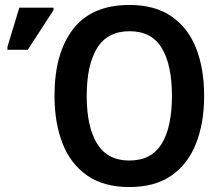

<svg xmlns="http://www.w3.org/2000/svg" viewBox="-20 -745 898 775"><path d="M804 -358Q804 -248 771 -165Q738 -82 671.5 -36Q605 10 502 10Q399 10 332 -36.5Q265 -83 232.5 -166Q200 -249 200 -359Q200 -530 275 -627.5Q350 -725 503 -725Q605 -725 672 -679Q739 -633 771.5 -550.5Q804 -468 804 -358ZM330 -358Q330 -233 372 -165Q414 -97 502 -97Q591 -97 632.5 -164.5Q674 -232 674 -358Q674 -483 633 -551Q592 -619 503 -619Q414 -619 372 -551Q330 -483 330 -358ZM10 -544V-556L58 -714H196V-704L92 -544Z"/></svg>

Font: Noto Sans SemiCondensed SemiBold
Style: Regular
Weight: 600
Width: 4
Designer: Monotype Design Team
Foundry: Monotype Imaging Inc.
Version: Version 2.013; ttfautohint (v1.8.4.7-5d5b)